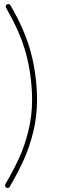

<svg xmlns="http://www.w3.org/2000/svg" viewBox="-20 -724 313 943"><path d="M17.1 199.2Q12.2 199.2 8.5 195.8Q4.9 192.4 4.9 187Q4.9 183.6 6.3 180.7Q45.4 113.8 73 54Q100.6 -5.9 119.1 -79.6Q137.7 -153.3 137.7 -235.8Q137.7 -247.6 136.7 -272Q130.9 -384.3 102.1 -480.2Q73.2 -576.2 9.8 -685.5Q8.3 -688.5 8.3 -691.9Q8.3 -697.3 12 -700.7Q15.6 -704.1 20.5 -704.1Q27.8 -704.1 31.2 -698.2Q96.2 -586.4 125.7 -487.1Q155.3 -387.7 161.1 -272.9Q162.1 -248.5 162.1 -236.3Q162.1 -151.4 143.1 -75Q124 1.5 95.5 63.7Q66.9 126 27.8 193.4Q24.4 199.2 17.1 199.2Z"/></svg>

Font: Velvelyne Light
Style: Regular
Weight: 200
Designer: Manon Van der Borght et Mariel Nils
Foundry: Velvetyne
Version: Version 1.070